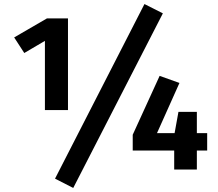

<svg xmlns="http://www.w3.org/2000/svg" viewBox="-20 -838 1077 949"><path d="M694 -818 252 45 342 91 785 -772ZM316 -294V-747H212L50 -653L100 -576L202 -636V-294ZM1004 -180H953V-285H862L843 -180H756L867 -428L769 -463L636 -172V-94H841V0H953V-94H1004Z"/></svg>

Font: Glow Sans SC Normal
Style: Bold
Weight: 700
Designer: Ryoko NISHIZUKA (kana, bopomofo & ideographs); Paul D. Hunt (Latin, Greek & Cyrillic); Sandoll Communications, Soo-young
Version: Version 0.93